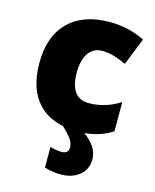

<svg xmlns="http://www.w3.org/2000/svg" viewBox="-119 -644 777 964"><g transform="rotate(15 269.5 -161.5)"><path d="M317.9 9.8Q182.1 9.8 112.1 -63.5Q42 -136.7 42 -273.9Q42 -411.6 117.7 -487.3Q193.4 -563 333 -563Q429.2 -563 514.2 -521L458 -379.9Q423.3 -395 394 -404.1Q364.7 -413.1 333 -413.1Q286.6 -413.1 261.2 -377Q235.8 -340.8 235.8 -274.9Q235.8 -142.1 334 -142.1Q418 -142.1 495.1 -190.9V-39.1Q421.4 9.8 317.9 9.8ZM300.8 97.2Q300.8 77.1 287.8 57.1Q274.9 37.1 235.8 0H339.8Q385.7 32.2 405.3 62.7Q424.8 93.3 424.8 127Q424.8 178.2 386.7 209.2Q348.6 240.2 290 240.2Q245.6 240.2 205.1 227.1V119.1Q214.8 123.5 232.2 126.7Q249.5 129.9 263.2 129.9Q300.8 129.9 300.8 97.2Z"/></g></svg>

Font: Open Sans ExtBd
Style: Bold
Weight: 800
Foundry: Ascender Corporation
Version: Version 1.10